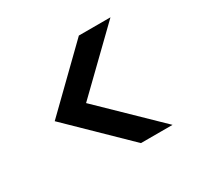

<svg xmlns="http://www.w3.org/2000/svg" viewBox="-107 -715 724 705"><g transform="rotate(-30 255.0 -363.0)"><path d="M303 -135 69 -363 303 -591H437L202 -363L437 -135Z"/></g></svg>

Font: DeepMind Sans Medium
Style: Regular
Weight: 500
Designer: Jonny Pinhorn / Modifications: Colophon Foundry
Foundry: Colophon Foundry
Version: Version 1.002; ttfautohint (v1.8.2)